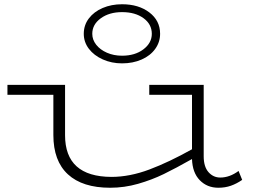

<svg xmlns="http://www.w3.org/2000/svg" viewBox="-20 -870 1231 903"><path d="M1119 -24Q1093 -6 1066 3.5Q1039 13 1007 13Q954 13 919.5 -22.5Q885 -58 883 -122Q807 -79 750.5 -51.5Q694 -24 629.5 -5.5Q565 13 498 13Q368 13 299.5 -50Q231 -113 231 -235V-424H15V-471H286V-234Q286 -39 504 -38Q590 -38 683 -73Q776 -108 883 -168V-424H682V-471H938V-135Q938 -86 960.5 -60.5Q983 -35 1016 -35Q1060 -35 1102 -66ZM374 -711Q374 -752 398 -783.5Q422 -815 463 -832.5Q504 -850 554 -850Q632 -850 682.5 -811.5Q733 -773 733 -711Q733 -672 710 -640Q687 -608 646 -590Q605 -572 554 -572Q505 -572 463.5 -590.5Q422 -609 398 -640.5Q374 -672 374 -711ZM694 -711Q694 -756 655 -784.5Q616 -813 554 -813Q494 -813 454 -784Q414 -755 414 -711Q414 -683 432.5 -659.5Q451 -636 483 -622Q515 -608 554 -608Q615 -608 654.5 -638Q694 -668 694 -711Z"/></svg>

Font: BioRhyme Expanded Light
Style: Regular
Weight: 300
Width: 7
Designer: Aoife Mooney
Foundry: Aoife Mooney Type
Version: Version 1.000